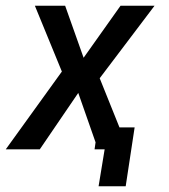

<svg xmlns="http://www.w3.org/2000/svg" viewBox="-39 -518 587 666"><path d="M303 128 324 0H289L300 -76H428L397 128ZM-19 0 188 -287 194 -225 82 -498H187L253 -312H247L379 -498H497L292 -227L293 -281L406 0H301L232 -197L234 -198L99 0Z"/></svg>

Font: Nunito Sans 7pt Condensed SemiBold
Style: Italic
Weight: 600
Width: 3
Italic angle: -9°
Designer: Vernon Adams
Foundry: Vernon Adams
Version: Version 3.101;gftools[0.9.27]